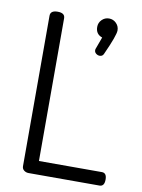

<svg xmlns="http://www.w3.org/2000/svg" viewBox="-84 -799 631 856"><g transform="rotate(10 231.5 -370.5)"><path d="M76 -26C76 -18 79 -11.7 85 -7C91 -2.3 98 0 106 0H427C441.7 0 449 -10.3 449 -31C449 -51 441.7 -61 427 -61H142V-707C142 -723 131 -731 109 -731C87 -731 76 -723 76 -707ZM294 -695C294 -673 304 -658.7 324 -652L305 -600C303.7 -598 303 -595 303 -591C303 -585 305.5 -580 310.5 -576C315.5 -572 321 -570 327 -570C335.7 -570 341.7 -574 345 -582C372.3 -642 386 -679.7 386 -695C386 -707.7 381.5 -718.5 372.5 -727.5C363.5 -736.5 352.7 -741 340 -741C327.3 -741 316.5 -736.5 307.5 -727.5C298.5 -718.5 294 -707.7 294 -695Z"/></g></svg>

Font: Terminal Dosis
Style: Book
Weight: 400
Designer: EdgarTolentino, PabloImpallari, IginoMarini
Foundry: EdgarTolentino, PabloImpallari, IginoMarini
Version: Version 1.006